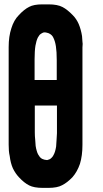

<svg xmlns="http://www.w3.org/2000/svg" viewBox="-20 -870 480 897"><path d="M365.2 -648.4Q365.2 -496.1 365.2 -193.4Q365.2 -142.6 353.5 -104.5Q340.8 -67.4 318.4 -42Q293.9 -16.6 270.5 -4.9Q248 7.8 205.1 7.8Q203.1 7.8 201.2 7.8Q199.2 7.8 198.2 7.8Q197.3 7.8 195.3 7.8Q191.4 7.8 187.5 7.8Q183.6 7.8 180.7 7.8Q138.7 7.8 116.2 -3.9Q92.8 -15.6 68.4 -42Q51.8 -59.6 40 -84Q29.3 -108.4 25.4 -140.6Q22.5 -153.3 21.5 -166Q20.5 -179.7 20.5 -194.3Q20.5 -251 20.5 -365.2Q20.5 -460 20.5 -650.4Q20.5 -700.2 33.2 -738.3Q44.9 -776.4 68.4 -799.8Q92.8 -826.2 116.2 -837.9Q137.7 -849.6 177.7 -849.6Q180.7 -849.6 182.6 -849.6Q184.6 -849.6 186.5 -849.6Q188.5 -849.6 189.5 -849.6Q191.4 -849.6 193.4 -849.6Q196.3 -849.6 200.2 -849.6Q204.1 -849.6 207 -849.6Q249 -849.6 272.5 -836.9Q294.9 -825.2 320.3 -798.8Q336.9 -782.2 347.7 -757.8Q358.4 -732.4 363.3 -701.2Q364.3 -688.5 365.2 -674.8Q366.2 -669.9 366.2 -665Q366.2 -656.2 365.2 -648.4ZM141.6 -592.8Q141.6 -560.5 141.6 -496.1Q176.8 -496.1 245.1 -496.1Q245.1 -527.3 245.1 -588.9Q245.1 -608.4 244.1 -625Q242.2 -640.6 241.2 -653.3Q239.3 -666 236.3 -675.8Q233.4 -685.5 229.5 -693.4Q226.6 -700.2 221.7 -705.1Q216.8 -710 210.9 -712.9Q206.1 -715.8 200.2 -716.8Q194.3 -718.8 187.5 -718.8Q184.6 -718.8 181.6 -717.8Q178.7 -716.8 175.8 -714.8Q169.9 -711.9 165 -707Q161.1 -702.1 157.2 -695.3Q153.3 -687.5 150.4 -677.7Q147.5 -668 145.5 -656.2Q143.6 -644.5 142.6 -627.9Q141.6 -612.3 141.6 -592.8ZM246.1 -248Q246.1 -291 246.1 -377Q211.9 -377 142.6 -377Q142.6 -335.9 142.6 -252Q142.6 -233.4 144.5 -216.8Q145.5 -201.2 146.5 -188.5Q148.4 -175.8 151.4 -166Q154.3 -155.3 158.2 -148.4Q162.1 -141.6 166 -136.7Q170.9 -130.9 176.8 -127.9Q182.6 -126 187.5 -124Q193.4 -123 200.2 -122.1Q203.1 -123 206.1 -124Q209 -125 211.9 -126Q217.8 -128.9 222.7 -134.8Q227.5 -139.6 230.5 -146.5Q234.4 -153.3 237.3 -163.1Q240.2 -172.9 242.2 -185.5Q243.2 -198.2 244.1 -213.9Q245.1 -229.5 246.1 -248Z"/></svg>

Font: Typeface
Style: Regular
Weight: 400
Version: Version 1.0